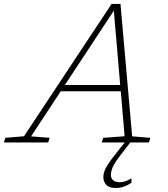

<svg xmlns="http://www.w3.org/2000/svg" viewBox="-85 -727 858 980"><path d="M481 166Q481 182.5 492.2 192.8Q503.5 203 525 203Q540 203 552.8 199Q565.5 195 586 183.5V205.5Q566 219.5 546.2 226Q526.5 232.5 506.5 232.5Q471.5 232.5 457 216Q442.5 199.5 442.5 177Q442.5 163.5 447 149Q451.5 134.5 465.2 113Q479 91.5 505.5 58L552 0H434.5L442 -23.5L551 -31.5L531.5 -261H225L73.5 -31L168.5 -23.5L161 0H-65L-58 -23.5L37.5 -31.5L484.5 -707H530L589.5 -31L682.5 -23.5L675.5 0H580L530 65Q498.5 106 489.8 127.5Q481 149 481 166ZM246 -293H528.5L496 -672.5Z"/></svg>

Font: Newsreader Caption ExtraLight
Style: Italic
Weight: 275
Italic angle: -17°
Designer: Hugues Gentile
Foundry: Production Type
Version: Version 1.001